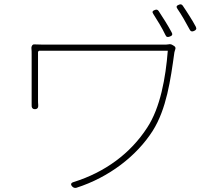

<svg xmlns="http://www.w3.org/2000/svg" viewBox="-20 -857 1020 904"><path d="M759 -755C748 -773 737 -790 727 -805C722 -812 717 -813 709 -810C698 -806 695 -801 702 -791C711 -777 721 -760 731 -744C741 -727 751 -709 759 -692C763 -682 770 -681 780 -685C791 -689 794 -695 788 -705C780 -721 769 -738 759 -755ZM872 -782C861 -799 850 -817 840 -831C835 -837 830 -838 823 -835C812 -831 808 -826 815 -816C824 -803 834 -787 844 -770C854 -753 864 -735 873 -718C877 -709 884 -707 893 -711C903 -715 907 -721 902 -731C893 -748 883 -765 872 -782ZM479 -647C353 -647 229 -647 216 -647C185 -647 162 -647 142 -648C134 -649 127 -641 128 -629C129 -620 129 -611 129 -600C129 -563 129 -411 129 -388C129 -381 129 -373 129 -364C128 -352 132 -343 144 -343C156 -343 161 -350 160 -362C159 -371 159 -379 159 -388C159 -410 159 -571 159 -612C159 -614 163 -618 164 -618C206 -618 341 -618 472 -618C611 -618 746 -618 770 -618C760 -491 735 -350 673 -256C594 -134 474 -46 327 0C313 4 311 12 321 22C326 27 333 29 340 27C493 -22 623 -122 699 -241C764 -344 783 -480 801 -610C802 -613 803 -619 805 -624C808 -631 806 -637 799 -641L794 -644C787 -649 780 -650 772 -648C766 -647 759 -647 754 -647C733 -647 605 -647 479 -647Z"/></svg>

Font: GenSenRounded2 TW EL
Style: Regular
Weight: 250
Version: Version 2.100;PS 2.1;hotconv 16.6.51;makeotf.lib2.5.65220 DE